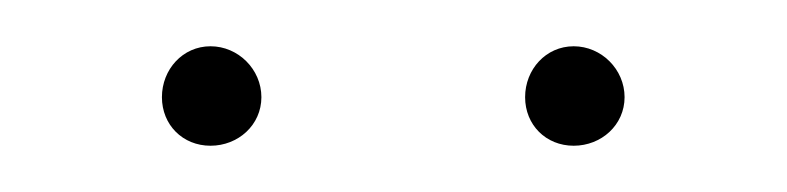

<svg xmlns="http://www.w3.org/2000/svg" viewBox="-20 -698 340 83"><path d="M71 -635C83 -635 93 -644 93 -656C93 -668 83 -678 71 -678C59 -678 50 -668 50 -656C50 -644 59 -635 71 -635ZM228 -635C240 -635 250 -644 250 -656C250 -668 240 -678 228 -678C216 -678 207 -668 207 -656C207 -644 216 -635 228 -635Z"/></svg>

Font: Fixel Text Thin
Style: Regular
Weight: 100
Width: 4
Designer: AlfaBravo + MacPaw
Foundry: Kyrylo Tkachov, Marchela Mozhyna, Serhii Makarenko, Maria Weinstein, Zakhar Kryvoshyya
Version: Version 1.211